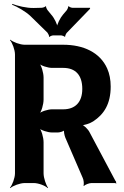

<svg xmlns="http://www.w3.org/2000/svg" viewBox="-20 -941 640 987"><path d="M549 -496C549 -531 543 -562 531 -589C494 -672 408 -711 305 -711H107C83 -711 46 -725 33 -737L31 -735C43 -722 57 -685 57 -661V-50C57 -26 43 11 31 24L33 26C46 14 83 0 107 0H154C178 0 214 14 225 26L227 24C217 11 204 -26 204 -50V-210C204 -234 193 -274 180 -286L178 -284C190 -271 227 -260 247 -260H278C287 -260 309 -266 312 -273L310 -275C306 -268 312 -242 316 -233L405 -27C410 -18 413 6 409 13L412 15C417 8 439 0 450 0H573C574 0 575 2 576 3L579 0C578 -1 576 -2 576 -4C576 -4 577 -5 577 -5C577 -5 576 -9 576 -9C576 -9 575 -10 574 -10L441 -260C433 -277 410 -299 398 -301L397 -298C410 -295 444 -307 459 -317C514 -353 549 -406 549 -496ZM403 -484C403 -414 365 -379 305 -379H247C227 -379 190 -368 178 -355L180 -353C193 -365 204 -405 204 -429V-542C204 -566 193 -606 180 -618L178 -616C190 -603 227 -592 247 -592H305C368 -592 403 -555 403 -484ZM244 -865 226 -887C223 -890 215 -904 217 -908L214 -909C213 -905 199 -901 193 -901L154 -900C117 -899 69 -911 43 -921L42 -917C67 -907 111 -883 137 -858L224 -773C227 -769 234 -756 232 -753L235 -751C236 -755 249 -759 253 -759H295C299 -759 310 -755 312 -752L315 -753C314 -756 320 -769 323 -772L443 -896V-901H352C348 -901 335 -905 334 -909L330 -907C332 -904 325 -890 322 -887L304 -866C290 -850 272 -815 272 -798H276C276 -815 258 -850 244 -865Z"/></svg>

Font: Asimov
Style: EdgeNar
Weight: 500
Designer: Google
Version: Version 2.000980: 2014